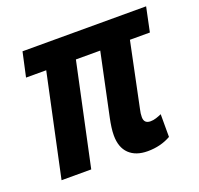

<svg xmlns="http://www.w3.org/2000/svg" viewBox="-102 -657 807 778"><g transform="rotate(-20 301.5 -268.0)"><path d="M409 9Q358 9 329.5 -18.5Q301 -46 301 -98Q301 -114 303.5 -132.5Q306 -151 310 -170L367 -440H262L168 0H40L134 -440H47L70 -545H603L581 -440H495L437 -161Q435 -153 434 -145Q433 -137 433 -129Q433 -101 461 -101Q473 -101 485.5 -105Q498 -109 509 -114V-16Q465 9 409 9Z"/></g></svg>

Font: Noto Sans Condensed
Style: Bold Italic
Weight: 700
Width: 3
Italic angle: -12°
Designer: Monotype Design Team
Foundry: Monotype Imaging Inc.
Version: Version 2.013; ttfautohint (v1.8.4.7-5d5b)